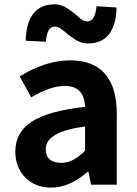

<svg xmlns="http://www.w3.org/2000/svg" viewBox="-20 -853 631 887"><path d="M216.8 13.7Q142.6 13.7 96.7 -33.2Q50.8 -80.1 50.8 -152.3Q50.8 -242.2 127.4 -291.5Q204.1 -340.8 373 -359.4Q369.1 -456.1 278.3 -456.1Q213.9 -456.1 124 -403.3L71.3 -500Q191.4 -574.2 304.7 -574.2Q411.1 -574.2 465.3 -511.7Q519.5 -449.2 519.5 -327.1V0H400.4L388.7 -59.6H385.7Q300.8 13.7 216.8 13.7ZM264.6 -100.6Q317.4 -100.6 373 -156.2V-268.6Q191.4 -245.1 191.4 -164.1Q191.4 -100.6 264.6 -100.6ZM385.7 -652.3Q353.5 -652.3 324.7 -671.9Q295.9 -691.4 273.4 -710.9Q251 -730.5 234.4 -730.5Q196.3 -730.5 192.4 -660.2L98.6 -665Q103.5 -833 233.4 -833Q264.6 -833 293.5 -813Q322.3 -793 344.2 -773.4Q366.2 -753.9 382.8 -753.9Q419.9 -753.9 425.8 -824.2L518.6 -818.4Q513.7 -652.3 385.7 -652.3Z"/></svg>

Font: Gen Shin Gothic Bold
Style: Bold
Weight: 700
Designer: [Source Han Sans]
Ryoko NISHIZUKA  (kana & ideographs); Paul D. Hunt (Latin, Greek & Cyrillic); Wenlong ZHANG  (bopomofo
Version: Version 1.002.20150607